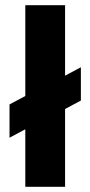

<svg xmlns="http://www.w3.org/2000/svg" viewBox="-20 -720 348 740"><path d="M77.5 0V-221.7L16.7 -189.2V-317.5L77.5 -350V-700H230.8V-428.3L291.7 -460.8V-332.5L230.8 -300V0Z"/></svg>

Font: Funnel Display ExtraBold
Style: Regular
Weight: 800
Designer: NORD ID, Kristian Moeller
Foundry: Dicotype
Version: Version 1.000